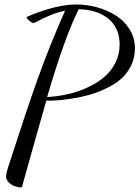

<svg xmlns="http://www.w3.org/2000/svg" viewBox="-20 -740 615 847"><path d="M193.8 -295.9H184.1Q162.6 -222.2 126.2 -91.1Q89.8 40 76.2 86.9Q49.3 86.9 28.1 72.5Q6.8 58.1 6.8 37.1Q6.8 23.4 21 -18.1Q96.2 -252 146.5 -392.8Q196.8 -533.7 267.1 -692.9Q233.4 -686 200.9 -672.4Q168.5 -658.7 149.9 -648.4Q131.3 -638.2 127.9 -638.2Q121.6 -638.2 109.4 -648.2Q97.2 -658.2 97.2 -665Q224.6 -720.2 317.9 -720.2Q363.3 -720.2 408.2 -707.8Q453.1 -695.3 490.7 -671.9Q528.3 -648.4 551.8 -610.6Q575.2 -572.8 575.2 -526.9Q575.2 -483.9 557.1 -448.2Q539.1 -412.6 511.2 -389.4Q483.4 -366.2 445.3 -348.4Q407.2 -330.6 371.3 -320.8Q335.4 -311 297.6 -305.2Q259.8 -299.3 235.8 -297.6Q211.9 -295.9 193.8 -295.9ZM507.8 -543.9Q507.8 -583 492.9 -613.3Q478 -643.6 452.6 -661.9Q427.2 -680.2 395.5 -689.5Q363.8 -698.7 327.1 -699.2Q265.1 -575.7 188 -312Q233.4 -314.5 277.6 -324.2Q321.8 -334 363.8 -353Q405.8 -372.1 437.5 -398.2Q469.2 -424.3 488.5 -461.9Q507.8 -499.5 507.8 -543.9Z"/></svg>

Font: Dancing Script OT
Style: Regular
Weight: 400
Foundry: Pablo Impallari. www.impallari.com
Version: Version 1.000